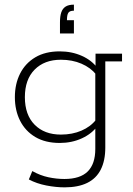

<svg xmlns="http://www.w3.org/2000/svg" viewBox="-20 -625 573 826"><path d="M258 181Q221 181 179.5 173Q138 165 104 147L119 111Q153 130 188 137.5Q223 145 257 145Q325 145 357.5 112.5Q390 80 390 16V-76L401 -85Q376 -50 332.5 -30Q289 -10 237 -10Q175 -10 132 -35.5Q89 -61 66.5 -105.5Q44 -150 44 -207Q44 -264 66.5 -308.5Q89 -353 132 -378.5Q175 -404 237 -404Q289 -404 332.5 -384.5Q376 -365 401 -330L391 -332V-394H505V-361H433V10Q433 66 413.5 104.5Q394 143 355 162Q316 181 258 181ZM242 -46Q291 -46 330.5 -63Q370 -80 394 -111L390 -89V-322L394 -304Q370 -334 330.5 -351Q291 -368 242 -368Q171 -368 129 -325.5Q87 -283 87 -207Q87 -131 129 -88.5Q171 -46 242 -46ZM298 -605V-579Q280 -579 274 -570Q268 -561 268 -538H298V-481H238V-529Q238 -555 243.5 -571.5Q249 -588 262 -596.5Q275 -605 298 -605Z"/></svg>

Font: Rokkitt SemiBold ExtraLight
Style: Regular
Weight: 250
Version: Version 3.103